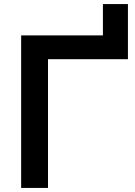

<svg xmlns="http://www.w3.org/2000/svg" viewBox="-20 -924 665 944"><path d="M546 -750 486 -690V-904H609V-633H156L216 -693V0H84V-750Z"/></svg>

Font: Bounded
Style: Regular
Weight: 400
Designer: Vlad Churkin
Version: Version 1.0